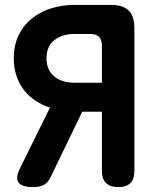

<svg xmlns="http://www.w3.org/2000/svg" viewBox="-20 -750 640 780"><path d="M394 -414V-565Q394 -588 382.5 -600Q371 -612 347 -612H281Q234 -612 201.5 -587.5Q169 -563 169 -513Q169 -488 177.5 -469.5Q186 -451 201.5 -438.5Q217 -426 237.5 -420Q258 -414 281 -414ZM183 -313Q151 -323 124 -341Q97 -359 77.5 -384Q58 -409 47 -441.5Q36 -474 36 -513Q36 -566 55.5 -606.5Q75 -647 109 -674.5Q143 -702 187.5 -716Q232 -730 281 -730H432Q480 -730 503 -707Q526 -684 526 -636V-56Q526 -23 510 -6.5Q494 10 461 10Q427 10 410.5 -6.5Q394 -23 394 -56V-296H314L186 -31Q174 -6 156.5 2Q139 10 115 10Q67 10 54.5 -10Q42 -30 63 -70Z"/></svg>

Font: Maple Mono NL
Style: Bold
Weight: 700
Monospace: yes
Designer: subframe7536
Version: Version 7.000